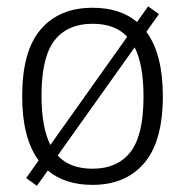

<svg xmlns="http://www.w3.org/2000/svg" viewBox="-20 -574 584 606"><path d="M494 -270.5Q494 -128 435.2 -59.2Q376.5 9.5 272 9.5Q184.5 9.5 131 -36L96.5 12.5L62.5 -12L102 -67.5Q50 -137.5 50 -270.5Q50 -413 108.5 -481.2Q167 -549.5 272 -549.5Q359.5 -549.5 412.5 -504.5L447.5 -554L481.5 -529.5L442 -473.5Q494 -403.5 494 -270.5ZM111 -272Q111 -172.5 139 -116.5L381.5 -458Q343.5 -499 272 -499Q193.5 -499 152.2 -446.5Q111 -394 111 -272ZM433 -269Q433 -369.5 405 -424.5L162 -83Q200.5 -41.5 272 -41.5Q350.5 -41.5 391.8 -94.2Q433 -147 433 -269Z"/></svg>

Font: Encode Sans Light
Style: Regular
Weight: 300
Designer: Multiple Designers
Foundry: Impallari Type
Version: Version 2.000